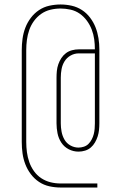

<svg xmlns="http://www.w3.org/2000/svg" viewBox="-20 -768 540 856"><path d="M250 68Q225 68 200 62.5Q175 57 154 43Q133 29 117.5 8.5Q102 -12 93 -35.5Q84 -59 80.5 -84Q77 -109 77 -135V-545Q77 -570 80.5 -595.5Q84 -621 93 -644.5Q102 -668 117.5 -688.5Q133 -709 154 -723Q175 -737 200 -742.5Q225 -748 250 -748Q275 -748 299.5 -742.5Q324 -737 345 -723.5Q366 -710 381.5 -689.5Q397 -669 406 -646Q415 -623 419 -598Q423 -573 423 -548V-218Q423 -204 421.5 -189Q420 -174 415.5 -160Q411 -146 403.5 -133Q396 -120 385 -110.5Q374 -101 359.5 -96.5Q345 -92 330 -92Q307 -92 286.5 -102.5Q266 -113 253.5 -132Q241 -151 236.5 -173.5Q232 -196 232 -218V-422Q232 -437 233.5 -452Q235 -467 240 -481.5Q245 -496 253.5 -509Q262 -522 274 -531Q286 -540 301 -544Q316 -548 331 -548H403Q403 -571 400 -593Q397 -615 389 -636Q381 -657 367.5 -675.5Q354 -694 335.5 -707Q317 -720 294.5 -725Q272 -730 250 -730Q227 -730 204.5 -724.5Q182 -719 163.5 -706Q145 -693 131.5 -674.5Q118 -656 110.5 -634.5Q103 -613 100 -590.5Q97 -568 97 -545V-135Q97 -112 100 -89.5Q103 -67 110.5 -45.5Q118 -24 131.5 -5Q145 14 164 26.5Q183 39 205 44.5Q227 50 250 50H414V68ZM330 -110Q342 -110 354 -114Q366 -118 374.5 -126.5Q383 -135 389 -146.5Q395 -158 398 -170Q401 -182 402 -194Q403 -206 403 -218V-530H331Q312 -530 295 -520.5Q278 -511 268 -495Q258 -479 254.5 -460Q251 -441 251 -422V-218Q251 -200 254.5 -181Q258 -162 267.5 -145.5Q277 -129 294 -119.5Q311 -110 330 -110Z"/></svg>

Font: Iosevka Curly Slab Thin
Style: Regular
Weight: 100
Monospace: yes
Designer: Belleve Invis
Foundry: Belleve Invis
Version: Version 22.1.2; ttfautohint (v1.8.4)